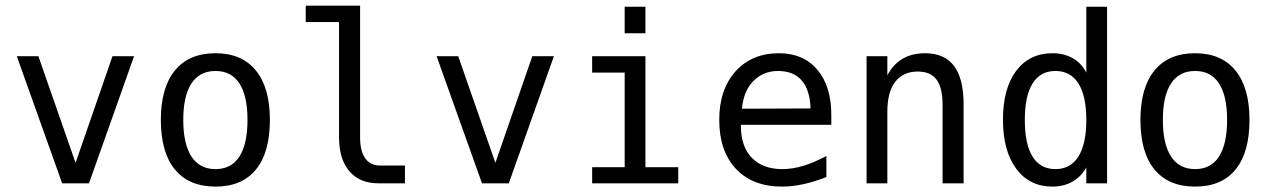

<svg xmlns="http://www.w3.org/2000/svg" viewBox="-20 -655 4540 686"><path d="M40 -454.1H117.2L250 -73.2L381.8 -454.1H459L297.9 0H202.1Z M750 -401.4Q693.4 -401.4 664.1 -356.9Q634.8 -312.5 634.8 -226.6Q634.8 -140.6 664.1 -95.7Q693.4 -50.8 750 -50.8Q806.6 -50.8 835.4 -95.7Q864.3 -140.6 864.3 -226.6Q864.3 -312.5 835.4 -356.9Q806.6 -401.4 750 -401.4ZM750 -464.8Q843.8 -464.8 894 -403.3Q944.3 -341.8 944.3 -226.6Q944.3 -110.4 894.5 -49.3Q844.7 11.7 750 11.7Q655.3 11.7 605 -49.3Q554.7 -110.4 554.7 -226.6Q554.7 -341.8 605 -403.3Q655.3 -464.8 750 -464.8Z M1266.6 -164.1Q1266.6 -114.3 1285.2 -88.9Q1303.7 -63.5 1338.9 -63.5H1426.8V0H1332Q1265.6 0 1228.5 -43Q1191.4 -85.9 1191.4 -164.1V-576.2H1072.3V-634.8H1266.6Z M1540 -454.1H1617.2L1750 -73.2L1881.8 -454.1H1959L1797.9 0H1702.1Z M2211.9 -630.9H2286.1V-536.1H2211.9ZM2095.7 -454.1H2286.1V-57.6H2403.3V0H2095.7V-57.6H2211.9V-395.5H2095.7Z M2950.2 -245.1V-209H2627V-207Q2627 -131.8 2666 -91.3Q2705.1 -50.8 2775.4 -50.8Q2811.5 -50.8 2850.1 -62.5Q2888.7 -74.2 2932.6 -97.7V-22.5Q2890.6 -5.9 2851.1 2.9Q2811.5 11.7 2774.4 11.7Q2668.9 11.7 2609.4 -51.8Q2549.8 -115.2 2549.8 -226.6Q2549.8 -335 2607.9 -399.9Q2666 -464.8 2763.7 -464.8Q2850.6 -464.8 2900.4 -405.8Q2950.2 -346.7 2950.2 -245.1ZM2876 -267.6Q2874 -333 2844.7 -367.2Q2815.4 -401.4 2759.8 -401.4Q2707 -401.4 2671.9 -365.7Q2636.7 -330.1 2630.9 -266.6Z M3422.9 -281.2V0H3347.7V-281.2Q3347.7 -341.8 3326.2 -370.6Q3304.7 -399.4 3258.8 -399.4Q3207 -399.4 3178.7 -362.8Q3150.4 -326.2 3150.4 -255.9V0H3076.2V-454.1H3150.4V-385.7Q3170.9 -424.8 3204.6 -444.8Q3238.3 -464.8 3285.2 -464.8Q3354.5 -464.8 3388.7 -419.4Q3422.9 -374 3422.9 -281.2Z M3861.3 -395.5V-630.9H3935.5V0H3861.3V-56.6Q3842.8 -23.4 3811.5 -5.9Q3780.3 11.7 3740.2 11.7Q3658.2 11.7 3610.8 -52.2Q3563.5 -116.2 3563.5 -227.5Q3563.5 -338.9 3610.8 -401.9Q3658.2 -464.8 3740.2 -464.8Q3781.2 -464.8 3812.5 -447.3Q3843.8 -429.7 3861.3 -395.5ZM3641.6 -226.6Q3641.6 -139.6 3669.4 -95.2Q3697.3 -50.8 3751 -50.8Q3804.7 -50.8 3833 -95.7Q3861.3 -140.6 3861.3 -226.6Q3861.3 -312.5 3833 -356.9Q3804.7 -401.4 3751 -401.4Q3697.3 -401.4 3669.4 -356.9Q3641.6 -312.5 3641.6 -226.6Z M4250 -401.4Q4193.4 -401.4 4164.1 -356.9Q4134.8 -312.5 4134.8 -226.6Q4134.8 -140.6 4164.1 -95.7Q4193.4 -50.8 4250 -50.8Q4306.6 -50.8 4335.4 -95.7Q4364.3 -140.6 4364.3 -226.6Q4364.3 -312.5 4335.4 -356.9Q4306.6 -401.4 4250 -401.4ZM4250 -464.8Q4343.8 -464.8 4394 -403.3Q4444.3 -341.8 4444.3 -226.6Q4444.3 -110.4 4394.5 -49.3Q4344.7 11.7 4250 11.7Q4155.3 11.7 4105 -49.3Q4054.7 -110.4 4054.7 -226.6Q4054.7 -341.8 4105 -403.3Q4155.3 -464.8 4250 -464.8Z"/></svg>

Font: BabelStone Coelbren y Beirdd
Style: Regular
Weight: 400
Designer: Andrew West
Foundry: BabelStone
Version: Version 1.00;September 27, 2022